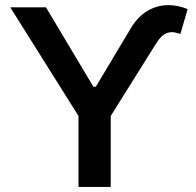

<svg xmlns="http://www.w3.org/2000/svg" viewBox="-20 -736 770 756"><path d="M161.1 -707 347.7 -394.5H357.4L495.1 -625Q522.9 -670.9 561 -693.4Q599.1 -715.8 643.6 -715.8Q679.7 -715.8 718.8 -700.2L690.4 -602.5Q668.5 -609.4 657.2 -609.4Q639.2 -609.4 624.5 -599.1Q609.9 -588.9 595.7 -566.4L416 -279.3V0H289.1V-279.3L20.5 -707Z"/></svg>

Font: Pretendard GOV SemiBold
Style: Regular
Weight: 600
Designer: Base glyphs from Inter by Rasmus Andersson; Hangeul glyphs from Noto Sans CJK(Source Han Sans) by Jang Soo-young and Kan
Foundry: Kil Hyung-jin
Version: Version 1.309